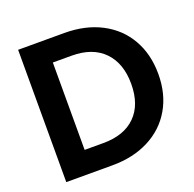

<svg xmlns="http://www.w3.org/2000/svg" viewBox="-123 -825 964 952"><g transform="rotate(-20 358.5 -349.0)"><path d="M68.8 0V-698.2H313Q422.9 -698.2 506.3 -655Q589.8 -611.8 635.5 -532.5Q681.2 -453.1 681.2 -348.1Q681.2 -243.2 635.5 -164.6Q589.8 -85.9 506.3 -43Q422.9 0 313 0ZM209 -119.1H308.1Q418 -119.1 478 -179Q538.1 -238.8 538.1 -348.1Q538.1 -457 478 -518.6Q418 -580.1 308.1 -580.1H209Z"/></g></svg>

Font: Poppins SemiBold
Style: Regular
Weight: 600
Designer: Ninad Kale (Devanagari), Jonny Pinhorn (Latin)
Foundry: Indian Type Foundry
Version: 4.004